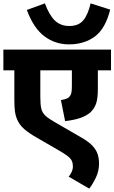

<svg xmlns="http://www.w3.org/2000/svg" viewBox="-20 -916 678 1138"><path d="M638 -499H560V-388Q560 -334 550 -303.5Q540 -273 516 -250Q491 -229 456.5 -217Q422 -205 366 -198L341 -323Q361 -326 372.5 -330.5Q384 -335 389 -340Q398 -349 402 -361.5Q406 -374 406 -405V-499H219V-342Q219 -298 224.5 -273Q230 -248 249.5 -230Q269 -212 310 -189L462 -101Q506 -76 528.5 -51.5Q551 -27 559 -1.5Q567 24 567 53Q567 96 549.5 134Q532 172 509 202L387 131Q396 121 404 104.5Q412 88 412 70Q412 51 405.5 37Q399 23 379.5 8Q360 -7 321 -29L195 -102Q151 -127 123 -151.5Q95 -176 81 -209Q72 -230 68.5 -255.5Q65 -281 65 -327V-499H0V-622H638ZM633 -859Q605 -746 542 -699.5Q479 -653 389 -653Q307 -653 243 -701Q179 -749 139 -857L246 -896Q273 -824 306.5 -793Q340 -762 391 -762Q446 -762 474 -796Q502 -830 517 -896Z"/></svg>

Font: Noto Sans ExtraBold
Style: Italic
Weight: 800
Italic angle: -12°
Designer: Monotype Design Team
Foundry: Monotype Imaging Inc.
Version: Version 2.013; ttfautohint (v1.8.4.7-5d5b)